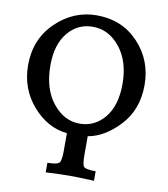

<svg xmlns="http://www.w3.org/2000/svg" viewBox="-102 -798 1011 1154"><g transform="rotate(10 403.0 -220.5)"><path d="M404.8 -52.7Q497.1 -52.7 557.6 -126.5Q618.2 -200.2 618.2 -331.5Q618.2 -469.7 549.8 -554.9Q481.4 -640.1 383.8 -640.1Q291.5 -640.1 231.7 -567.6Q171.9 -495.1 171.9 -368.2Q171.9 -225.1 240.7 -138.9Q309.6 -52.7 404.8 -52.7ZM255.9 271V212.4Q322.3 212.4 331.3 193.4Q340.3 174.3 340.3 125.5V17.1Q219.7 4.9 129.6 -98.9Q39.6 -202.6 39.6 -346.7Q39.6 -505.4 147 -608.6Q254.4 -711.9 395 -711.9Q550.3 -711.9 650.1 -605.7Q750 -499.5 750 -347.7Q749.5 -198.2 658.9 -101.1Q568.4 -3.9 466.8 13.2V128.4Q466.8 178.2 475.1 195.3Q483.4 212.4 550.3 212.4V270.5Q455.1 266.1 403.8 266.1Q344.7 266.1 255.9 271Z"/></g></svg>

Font: Kelvinch
Style: Bold
Weight: 700
Designer: Paul James Miller
Foundry: High-Logic / Made with FontCreator
Version: Version 3.501;March 28, 2021;FontCreator 13.0.0.2683 64-bit